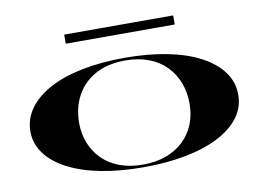

<svg xmlns="http://www.w3.org/2000/svg" viewBox="-75 -788 1252 916"><g transform="rotate(-10 551.5 -329.5)"><path d="M551 -515Q665 -515 758 -496.5Q851 -478 917.5 -442.5Q984 -407 1020 -357Q1056 -307 1055 -246Q1055 -187 1019 -138.5Q983 -90 916 -55.5Q849 -21 756.5 -3Q664 15 551 15Q438 15 345.5 -3Q253 -21 186.5 -55.5Q120 -90 84 -138.5Q48 -187 48 -246Q48 -307 84 -357Q120 -407 186.5 -442.5Q253 -478 345.5 -496.5Q438 -515 551 -515ZM552 -502Q467 -502 407 -469Q347 -436 315.5 -378Q284 -320 284 -246Q284 -193 302 -148Q320 -103 354 -69Q388 -35 437.5 -16.5Q487 2 551 2Q614 2 663.5 -16.5Q713 -35 748 -68.5Q783 -102 801 -147.5Q819 -193 819 -246Q819 -302 801 -348.5Q783 -395 749 -429.5Q715 -464 665.5 -483Q616 -502 552 -502ZM287 -630V-674H815V-630Z"/></g></svg>

Font: Kalnia Expanded
Style: Regular
Weight: 400
Width: 7
Designer: Frida Medrano
Foundry: Frida Medrano
Version: Version 1.105